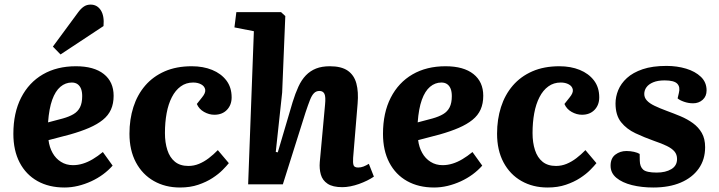

<svg xmlns="http://www.w3.org/2000/svg" viewBox="-20 -821 3202 855"><path d="M318 -526Q398.5 -526 442.3 -491.3Q486 -456.5 486 -394.5Q486 -360 474.3 -333.5Q462.5 -307 438 -287.3Q413.5 -267.5 377.3 -251.8Q341 -236 291.5 -222L196 -197Q200 -165.5 214 -140.3Q228 -115 251.5 -100.3Q275 -85.5 305 -85.5Q327 -85.5 349 -92.3Q371 -99 393.3 -112.3Q415.5 -125.5 438 -144L481.5 -83.5Q463 -62.5 439 -44.7Q415 -27 386.3 -13.7Q357.5 -0.5 327.3 6.8Q297 14 267 14Q198 14 146.8 -14.7Q95.5 -43.5 67.5 -97.2Q39.5 -151 39.5 -225Q39.5 -318.5 74 -386Q108.5 -453.5 171 -489.8Q233.5 -526 318 -526ZM346 -393Q346 -412.5 340.8 -425.7Q335.5 -439 325.3 -446.2Q315 -453.5 299.5 -453.5Q271.5 -453.5 249 -434.5Q226.5 -415.5 212.5 -376.5Q198.5 -337.5 194 -276L260 -293.5Q288.5 -301.5 307.5 -312.8Q326.5 -324 336.3 -343.3Q346 -362.5 346 -393ZM329 -767.5Q341 -783.5 353.8 -792Q366.5 -800.5 383.5 -800.5Q412.5 -800.5 428.8 -775.5Q445 -750.5 441 -705L249.5 -578.5L215.5 -613.5Z M834 -526Q884.5 -526 924.5 -509.8Q964.5 -493.5 988 -462.8Q1011.5 -432 1011.5 -387.5Q1011.5 -353.5 990.5 -331.7Q969.5 -310 934.5 -310Q911 -310 888.5 -322.7Q866 -335.5 856.5 -358L879.5 -387Q896.5 -407.5 893.8 -422.2Q891 -437 876 -445.2Q861 -453.5 840 -453.5Q808.5 -453.5 784.8 -436.2Q761 -419 745.3 -388.2Q729.5 -357.5 722 -316.7Q714.5 -276 714.5 -228.5Q714.5 -186 725.3 -152.8Q736 -119.5 759 -100.8Q782 -82 819 -82Q843.5 -82 866 -91.3Q888.5 -100.5 909.5 -116.5Q930.5 -132.5 950 -152.5L999 -94.5Q989.5 -82.5 971.5 -64.3Q953.5 -46 926.3 -28.3Q899 -10.5 863 1.7Q827 14 781.5 14Q716 14 665 -15Q614 -44 585.2 -98Q556.5 -152 556.5 -225.5Q556.5 -289.5 574 -344.3Q591.5 -399 626.5 -439.8Q661.5 -480.5 713.5 -503.3Q765.5 -526 834 -526Z M1645 -34.5Q1632 -25.5 1614.8 -17Q1597.5 -8.5 1578.5 -1.7Q1559.5 5 1540.3 8.8Q1521 12.5 1504.5 12.5Q1461.5 12.5 1438.8 -2.8Q1416 -18 1408.8 -43.5Q1401.5 -69 1404 -99L1427.5 -355Q1431 -390 1424.8 -403Q1418.5 -416 1402.5 -416Q1388 -416 1378.3 -406.2Q1368.5 -396.5 1360.3 -375.5Q1352 -354.5 1340.5 -320L1239.5 0H1085L1110.5 -682L1024 -699L1032.5 -767H1231.5L1250.5 -749.5L1236.5 -409L1208 -144.5L1217 -142.5L1283 -366Q1295 -405 1308.8 -435Q1322.5 -465 1342 -485.3Q1361.5 -505.5 1387.5 -515.8Q1413.5 -526 1449 -526Q1500 -526 1528.5 -506.3Q1557 -486.5 1567 -449.3Q1577 -412 1572.5 -359.5L1552.5 -118Q1551 -96.5 1554.3 -85.8Q1557.5 -75 1575 -75Q1587 -75 1598.8 -79.5Q1610.5 -84 1622.5 -91.5Z M1964 -526Q2044.5 -526 2088.3 -491.3Q2132 -456.5 2132 -394.5Q2132 -360 2120.3 -333.5Q2108.5 -307 2084 -287.3Q2059.5 -267.5 2023.3 -251.8Q1987 -236 1937.5 -222L1842 -197Q1846 -165.5 1860 -140.3Q1874 -115 1897.5 -100.3Q1921 -85.5 1951 -85.5Q1973 -85.5 1995 -92.3Q2017 -99 2039.3 -112.3Q2061.5 -125.5 2084 -144L2127.5 -83.5Q2109 -62.5 2085 -44.7Q2061 -27 2032.3 -13.7Q2003.5 -0.5 1973.3 6.8Q1943 14 1913 14Q1844 14 1792.8 -14.7Q1741.5 -43.5 1713.5 -97.2Q1685.5 -151 1685.5 -225Q1685.5 -318.5 1720 -386Q1754.5 -453.5 1817 -489.8Q1879.5 -526 1964 -526ZM1992 -393Q1992 -412.5 1986.8 -425.7Q1981.5 -439 1971.3 -446.2Q1961 -453.5 1945.5 -453.5Q1917.5 -453.5 1895 -434.5Q1872.5 -415.5 1858.5 -376.5Q1844.5 -337.5 1840 -276L1906 -293.5Q1934.5 -301.5 1953.5 -312.8Q1972.5 -324 1982.3 -343.3Q1992 -362.5 1992 -393Z M2471 -526Q2521.5 -526 2561.5 -509.8Q2601.5 -493.5 2625 -462.8Q2648.5 -432 2648.5 -387.5Q2648.5 -353.5 2627.5 -331.7Q2606.5 -310 2571.5 -310Q2548 -310 2525.5 -322.7Q2503 -335.5 2493.5 -358L2516.5 -387Q2533.5 -407.5 2530.8 -422.2Q2528 -437 2513 -445.2Q2498 -453.5 2477 -453.5Q2445.5 -453.5 2421.8 -436.2Q2398 -419 2382.3 -388.2Q2366.5 -357.5 2359 -316.7Q2351.5 -276 2351.5 -228.5Q2351.5 -186 2362.3 -152.8Q2373 -119.5 2396 -100.8Q2419 -82 2456 -82Q2480.5 -82 2503 -91.3Q2525.5 -100.5 2546.5 -116.5Q2567.5 -132.5 2587 -152.5L2636 -94.5Q2626.5 -82.5 2608.5 -64.3Q2590.5 -46 2563.3 -28.3Q2536 -10.5 2500 1.7Q2464 14 2418.5 14Q2353 14 2302 -15Q2251 -44 2222.2 -98Q2193.5 -152 2193.5 -225.5Q2193.5 -289.5 2211 -344.3Q2228.5 -399 2263.5 -439.8Q2298.5 -480.5 2350.5 -503.3Q2402.5 -526 2471 -526Z M2904.5 -52.5Q2944 -52.5 2969.5 -67.8Q2995 -83 2995 -113Q2995 -133 2983.5 -146.5Q2972 -160 2949.5 -171Q2927 -182 2893 -193.5Q2849.5 -209 2810 -227.5Q2770.5 -246 2745.7 -277Q2721 -308 2721 -360.5Q2721 -390 2733 -419.5Q2745 -449 2771.7 -473.5Q2798.5 -498 2842 -512.8Q2885.5 -527.5 2948 -527.5Q2994.5 -527.5 3035.3 -515.3Q3076 -503 3101.3 -478.8Q3126.5 -454.5 3126.5 -418.5Q3126.5 -392 3109 -376.5Q3091.5 -361 3066.5 -361Q3045.5 -361 3025.8 -368Q3006 -375 2997.5 -383L3003 -406.5Q3010 -433.5 2996 -448.2Q2982 -463 2939.5 -463Q2909 -463 2888.8 -454.5Q2868.5 -446 2858.8 -432.5Q2849 -419 2849 -402.5Q2849 -386 2860.8 -373.3Q2872.5 -360.5 2895 -349.8Q2917.5 -339 2948.5 -327.5Q2980 -316 3010.5 -303.3Q3041 -290.5 3065.8 -272.5Q3090.5 -254.5 3105.3 -228.8Q3120 -203 3120 -165.5Q3120 -110.5 3091.5 -70.3Q3063 -30 3011.5 -8Q2960 14 2889 14Q2837.5 14 2794.3 3.3Q2751 -7.5 2725 -29Q2699 -50.5 2699 -83Q2699 -116.5 2720.3 -132.5Q2741.5 -148.5 2769.5 -148.5Q2787 -148.5 2803.5 -144.8Q2820 -141 2828.5 -135.5L2829 -105.5Q2829.5 -78.5 2844.3 -65.5Q2859 -52.5 2904.5 -52.5Z"/></svg>

Font: Literata
Style: Italic
Weight: 400
Italic angle: -2°
Designer: Latin by Veronika Burian and Jose Scaglione. Greek by Irene Vlachou. Cyrillic by Vera Evstafieva
Foundry: TypeTogether
Version: Version 3.103;gftools[0.9.29]